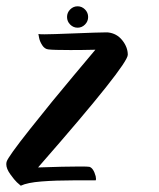

<svg xmlns="http://www.w3.org/2000/svg" viewBox="-79 -545 506 610"><path d="M43 -437Q46 -436 62 -436Q84 -436 158.5 -439Q233 -442 252 -442Q261 -442 264 -442Q292 -439 309.5 -417Q327 -395 327 -371Q327 -339 48 -20Q44 -16 42 -13Q127 -16 174 -16Q201 -16 205 -15Q218 -11 225 15Q226 20 226 23Q226 27 225 28Q225 28 219 28Q215 28 192.5 28Q170 28 154 28Q98 28 53 31.5Q8 35 -13 45Q-18 41 -25.5 34Q-33 27 -46 9Q-59 -9 -59 -23Q-59 -27 -58 -31Q-54 -46 16.5 -135Q87 -224 156 -306L224 -387Q184 -386 145 -386Q90 -386 75 -388Q63 -389 55 -401.5Q47 -414 45 -426ZM144 -515Q154 -525 167.5 -525Q181 -525 191 -515Q201 -505 201 -491Q201 -477 191 -467Q181 -457 167.5 -457Q154 -457 144 -467Q134 -477 134 -491Q134 -505 144 -515Z"/></svg>

Font: Vervelle
Style: Script
Weight: 400
Monospace: yes
Designer: Nur Solikh
Foundry: Astageni Type
Version: Version 1.0